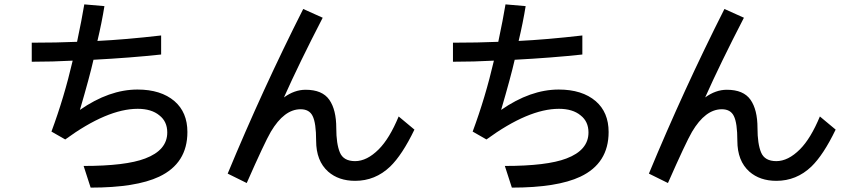

<svg xmlns="http://www.w3.org/2000/svg" viewBox="-20 -735 3888 877"><path d="M643 -11Q744 -49 744 -130Q744 -180 708 -208Q672 -238 609 -238Q470 -238 278 -98L215 -134Q273 -290 312 -458Q222 -453 125 -453V-540Q239 -540 332 -544Q354 -648 365 -715L457 -707Q445 -632 425 -548Q551 -554 716 -573V-486Q577 -471 407 -462Q389 -383 345 -233Q479 -326 608 -326Q715 -326 777 -273Q836 -222 836 -132Q836 11 707 72Q601 122 394 122L362 23Q554 23 643 -11Z M1762 26Q1694 91 1602 91Q1527 91 1479 49Q1424 0 1424 -92Q1424 -173 1408 -205Q1393 -236 1353 -236Q1278 -236 1217 -133Q1189 -85 1107 101L1020 58Q1180 -328 1365 -694L1454 -654Q1347 -447 1277 -290Q1325 -325 1376 -325Q1452 -325 1484 -279.5Q1516 -234 1516 -150Q1516 -78 1532.5 -38.5Q1549 1 1602 1Q1656 1 1710 -53Q1759 -102 1801 -203L1873 -143Q1817 -27 1762 26Z M2567 -11Q2668 -49 2668 -130Q2668 -180 2632 -208Q2596 -238 2533 -238Q2394 -238 2202 -98L2139 -134Q2197 -290 2236 -458Q2146 -453 2049 -453V-540Q2163 -540 2256 -544Q2278 -648 2289 -715L2381 -707Q2369 -632 2349 -548Q2475 -554 2640 -573V-486Q2501 -471 2331 -462Q2313 -383 2269 -233Q2403 -326 2532 -326Q2639 -326 2701 -273Q2760 -222 2760 -132Q2760 11 2631 72Q2525 122 2318 122L2286 23Q2478 23 2567 -11Z M3686 26Q3618 91 3526 91Q3451 91 3403 49Q3348 0 3348 -92Q3348 -173 3332 -205Q3317 -236 3277 -236Q3202 -236 3141 -133Q3113 -85 3031 101L2944 58Q3104 -328 3289 -694L3378 -654Q3271 -447 3201 -290Q3249 -325 3300 -325Q3376 -325 3408 -279.5Q3440 -234 3440 -150Q3440 -78 3456.5 -38.5Q3473 1 3526 1Q3580 1 3634 -53Q3683 -102 3725 -203L3797 -143Q3741 -27 3686 26Z"/></svg>

Font: Gmarket Sans TTF Medium
Style: Regular
Weight: 500
Designer: Creative Director : Sungho Lee; Art Director : Kiwoong Choi; Project Manager : Sori Yang, Jongwook Yoon; Font Designer :
Foundry: Sandoll Inc.
Version: Version 1.000;hotconv 1.0.109;makeotfexe 2.5.65596